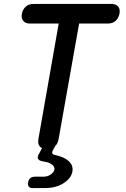

<svg xmlns="http://www.w3.org/2000/svg" viewBox="-20 -750 640 978"><path d="M279 -630H133Q110 -630 98.5 -643.5Q87 -657 91.5 -680Q96 -703 111.5 -716.5Q127 -730 151 -730H547Q571 -730 582 -716.5Q593 -703 588.5 -680Q584 -657 568.5 -643.5Q553 -630 529 -630H383L279 -44Q275 -19 261 -6L249 16Q244 25 246.5 31Q249 37 259 39Q277 43 293 49Q320 59 336.5 77.5Q353 96 349 123Q343 158 304 183Q265 208 209 208H148Q133 208 127 201Q121 194 123 179Q126 164 135 157Q144 150 158 150H201Q224 150 239.5 138Q255 126 257 114Q260 95 235 82Q221 75 199 72Q178 69 173.5 58.5Q169 48 181 29L194 4Q186 1 182 -5Q171 -18 176 -44Z"/></svg>

Font: Maple Mono Medium
Style: Italic
Weight: 500
Italic angle: -10°
Monospace: yes
Designer: subframe7536
Version: Version 7.000